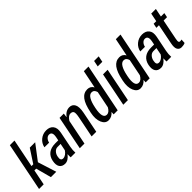

<svg xmlns="http://www.w3.org/2000/svg" viewBox="161 -1793 2834 2834"><g transform="rotate(-45 1578.0 -376.0)"><path d="M195.3 -242.2H158.2L109.9 0H13.2L165.5 -761.7H262.2L173.3 -317.9H210.4L347.7 -528.3H460.4L280.3 -291L372.6 0H260.3Z M585 -66.4Q612.3 -66.4 640.6 -85.9Q668 -105.5 686.5 -134.8L708.5 -245.6H645Q608.4 -245.6 581.1 -216.3Q553.7 -187 545.9 -145.5Q528.8 -66.4 585 -66.4ZM658.7 -307.1H721.2L731.9 -361.3Q752 -463.9 683.6 -463.9Q654.8 -463.9 631.8 -439.5Q608.9 -415 601.6 -378.4L504.4 -378.9Q517.6 -448.2 572.3 -493.2Q627 -538.1 699.7 -538.1Q772.5 -538.1 809.1 -492.2Q845.7 -446.3 829.1 -360.4L779.8 -115.2Q768.1 -55.7 771.5 0H673.8Q672.9 -19.5 672.9 -35.2Q672.9 -50.8 674.3 -64.9L673.3 -65.4Q614.7 9.8 552.2 9.8Q489.3 9.8 461.9 -32.2Q434.6 -74.2 449.7 -150.4Q464.8 -226.6 517.6 -267.1Q570.3 -307.1 658.7 -307.1Z M1181.6 -538.1Q1241.7 -538.1 1268.1 -487.3Q1294.4 -436.5 1273.4 -330.1L1207.5 0H1110.4L1176.3 -329.1Q1191.9 -408.2 1180.2 -434.6Q1168.5 -460.9 1126.5 -460.9Q1084 -460.9 1039.6 -393.1L960.9 0H863.8L969.2 -528.3H1058.1L1049.8 -463.9L1051.3 -463.4Q1106 -538.1 1181.6 -538.1Z M1569.3 -460.9Q1526.9 -460.9 1496.6 -409.2Q1466.3 -357.4 1448.7 -267.6L1446.3 -257.3Q1408.2 -66.4 1498 -66.4Q1545.4 -66.4 1584 -134.3L1637.2 -398.9Q1620.6 -460.9 1569.3 -460.9ZM1556.6 -538.1Q1620.6 -538.1 1653.3 -480.5L1710 -761.7H1807.1L1654.8 0H1570.3L1573.7 -45.9L1572.3 -46.4Q1524.4 10.3 1457.5 10.3Q1390.1 10.3 1357.9 -65.4Q1325.7 -141.1 1349.6 -257.3L1352.1 -267.6Q1379.4 -405.3 1429.2 -471.7Q1479 -538.1 1556.6 -538.1Z M2001 -667H1904.8L1923.8 -761.7H2020ZM1867.7 0H1771.5L1877 -528.3H1973.1Z M2237.3 -460.9Q2194.8 -460.9 2164.6 -409.2Q2134.3 -357.4 2116.7 -267.6L2114.3 -257.3Q2076.2 -66.4 2166 -66.4Q2213.4 -66.4 2252 -134.3L2305.2 -398.9Q2288.6 -460.9 2237.3 -460.9ZM2224.6 -538.1Q2288.6 -538.1 2321.3 -480.5L2377.9 -761.7H2475.1L2322.8 0H2238.3L2241.7 -45.9L2240.2 -46.4Q2192.4 10.3 2125.5 10.3Q2058.1 10.3 2025.9 -65.4Q1993.7 -141.1 2017.6 -257.3L2020 -267.6Q2047.4 -405.3 2097.2 -471.7Q2147 -538.1 2224.6 -538.1Z M2585.4 -66.4Q2612.8 -66.4 2641.1 -85.9Q2668.5 -105.5 2687 -134.8L2709 -245.6H2645.5Q2608.9 -245.6 2581.5 -216.3Q2554.2 -187 2546.4 -145.5Q2529.3 -66.4 2585.4 -66.4ZM2659.2 -307.1H2721.7L2732.4 -361.3Q2752.4 -463.9 2684.1 -463.9Q2655.3 -463.9 2632.3 -439.5Q2609.4 -415 2602.1 -378.4L2504.9 -378.9Q2518.1 -448.2 2572.8 -493.2Q2627.4 -538.1 2700.2 -538.1Q2772.9 -538.1 2809.6 -492.2Q2846.2 -446.3 2829.6 -360.4L2780.3 -115.2Q2768.6 -55.7 2772 0H2674.3Q2673.3 -19.5 2673.3 -35.2Q2673.3 -50.8 2674.8 -64.9L2673.8 -65.4Q2615.2 9.8 2552.7 9.8Q2489.7 9.8 2462.4 -32.2Q2435.1 -74.2 2450.2 -150.4Q2465.3 -226.6 2518.1 -267.1Q2570.8 -307.1 2659.2 -307.1Z M3026.9 -67.9Q3043.5 -67.9 3059.6 -73.2L3056.2 -5.4Q3025.9 9.8 2981.9 9.8Q2937.5 9.8 2916 -26.4Q2894.5 -62.5 2911.1 -143.1L2973.6 -457.5H2919.4L2933.6 -528.3H2987.8L3014.2 -659.7H3111.3L3085 -528.3H3156.2L3142.1 -457.5H3070.8L3008.3 -143.1Q2999 -98.1 3004.9 -83Q3010.7 -67.9 3026.9 -67.9Z"/></g></svg>

Font: RobotoCondensed-Italic
Style: Italic
Weight: 400
Designer: Google
Version: Version 1.200311; 2013